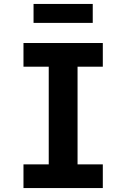

<svg xmlns="http://www.w3.org/2000/svg" viewBox="-20 -953 640 973"><path d="M99 0V-120H227V-615H99V-735H501V-615H373V-120H501V0ZM450 -837H150V-933H450Z"/></svg>

Font: Iosevka Custom Heavy Extended
Style: Regular
Weight: 900
Width: 7
Monospace: yes
Designer: Belleve Invis
Foundry: Belleve Invis
Version: Version 11.2.4; ttfautohint (v1.8.4)